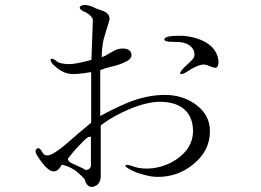

<svg xmlns="http://www.w3.org/2000/svg" viewBox="-20 -741 1040 764"><path d="M342.8 -454.1V-252.9L293.9 -211.9Q258.8 -181.6 243.2 -168Q216.8 -145.5 202.1 -136.7Q184.6 -125 172.9 -123Q158.2 -120.1 150.4 -131.8Q137.7 -157.2 127 -149.4Q115.2 -141.6 128.9 -120.1Q160.2 -71.3 182.6 -61.5Q208 -50.8 225.6 -85.9Q252.9 -80.1 278.3 -63.5Q297.9 -48.8 316.4 -28.3Q327.1 9.8 354.5 1Q380.9 -7.8 380.9 -42V-242.2Q430.7 -280.3 497.1 -307.6Q566.4 -335.9 615.2 -335.9Q685.5 -335.9 719.7 -299.8Q748 -269.5 748 -218.8Q748 -178.7 722.7 -144.5Q700.2 -115.2 662.1 -94.7Q626 -76.2 585.9 -71.3Q544.9 -67.4 514.6 -77.1Q484.4 -88.9 479.5 -83Q474.6 -78.1 500 -65.4Q523.4 -52.7 551.8 -45.9Q581.1 -37.1 607.4 -37.1Q690.4 -37.1 752 -89.8Q815.4 -142.6 815.4 -218.8Q815.4 -284.2 758.8 -325.2Q707 -363.3 635.7 -363.3Q573.2 -363.3 504.9 -338.9Q464.8 -324.2 398.4 -290L378.9 -279.3V-461.9Q388.7 -465.8 400.4 -469.7Q408.2 -471.7 422.9 -475.6Q444.3 -480.5 454.1 -484.4Q471.7 -490.2 485.4 -498Q507.8 -510.7 502 -529.3Q496.1 -547.9 468.8 -547.9Q455.1 -547.9 441.4 -543Q433.6 -539.1 418 -530.3Q407.2 -523.4 401.4 -520.5Q392.6 -515.6 384.8 -513.7Q384.8 -547.9 391.6 -581.1Q396.5 -600.6 406.2 -630.9Q410.2 -643.6 412.1 -649.4Q414.1 -658.2 416 -664.1Q416 -681.6 403.3 -690.4Q396.5 -696.3 377 -702.1Q367.2 -705.1 363.3 -707Q355.5 -710 351.6 -712.9Q321.3 -725.6 304.7 -718.8Q288.1 -710.9 308.6 -697.3Q323.2 -692.4 334 -683.6Q345.7 -674.8 349.6 -663.1L343.8 -502.9Q295.9 -489.3 265.6 -486.3Q233.4 -484.4 210.9 -493.2Q191.4 -509.8 183.6 -506.8Q176.8 -503.9 188.5 -487.3Q222.7 -452.1 256.8 -447.3Q280.3 -443.4 341.8 -454.1ZM332 -196.3H341.8V-86.9Q343.8 -79.1 336.9 -71.3Q329.1 -62.5 319.3 -65.4Q310.5 -71.3 300.8 -75.2Q294.9 -78.1 284.2 -83Q265.6 -90.8 259.8 -94.7Q250 -101.6 250 -109.4Q269.5 -135.7 293.9 -161.1Q319.3 -188.5 332 -196.3ZM707 -598.6H686.5Q641.6 -598.6 634.8 -586.9Q627 -574.2 675.8 -574.2Q714.8 -575.2 736.3 -558.6Q753.9 -544.9 753.9 -524.4Q753.9 -513.7 747.1 -505.9Q743.2 -501 731.4 -490.2L712.9 -472.7Q689.5 -448.2 700.2 -446.3Q709 -445.3 729.5 -459Q742.2 -467.8 756.8 -474.6Q774.4 -482.4 787.1 -484.4Q793.9 -484.4 802.7 -482.4Q807.6 -480.5 817.4 -476.6Q835 -469.7 839.8 -471.7Q849.6 -474.6 849.6 -497.1Q844.7 -544.9 800.8 -571.3Q763.7 -593.8 707 -598.6Z"/></svg>

Font: Batang
Style: Regular
Weight: 400
Version: Version 2.21